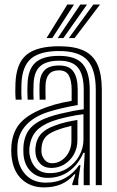

<svg xmlns="http://www.w3.org/2000/svg" viewBox="-20 -812 514 842"><path d="M400 0V-418.2Q400 -507 363.5 -547.6Q327 -588.2 239.2 -588.2Q156.2 -588.2 116.9 -555.5Q77.5 -522.8 74.2 -446Q73.8 -428.8 73.6 -410.9Q73.5 -393 75 -374.8H48.8Q47.2 -394.2 47.1 -410.2Q47 -426.2 47.8 -447Q51.2 -534.8 96.5 -572Q141.8 -609.2 239.2 -609.2Q307.5 -609.2 348.6 -589.4Q389.8 -569.5 408.1 -527.4Q426.5 -485.2 426.5 -418.2V0ZM198.5 -52.8Q242.5 -52.8 275.8 -74.1Q309 -95.5 327.5 -129.1Q346 -162.8 346 -199V-311.2Q313.5 -307.5 273.6 -298.6Q233.8 -289.8 208.2 -280.2Q161 -262.5 137.9 -236.1Q114.8 -209.8 109 -165.5Q108.2 -158.8 108.5 -150.6Q108.8 -142.5 109.2 -137Q114.5 -100 136.6 -76.4Q158.8 -52.8 198.5 -52.8ZM205 -75.5Q174.2 -75.5 156.4 -94.2Q138.5 -113 135.8 -139.2Q135 -147 135 -153.1Q135 -159.2 135.5 -165Q139.2 -201 158.4 -223.1Q177.5 -245.2 216.5 -259.8Q243 -269.8 266.6 -275.5Q290.2 -281.2 319.5 -286V-196.8Q319.5 -163.2 304.4 -135.6Q289.2 -108 263.2 -91.8Q237.2 -75.5 205 -75.5ZM208.8 -96.2Q231.2 -96.2 250.5 -109.1Q269.8 -122 281.5 -144.2Q293.2 -166.5 293.2 -194.2V-260.2Q277 -256.5 260.1 -251.5Q243.2 -246.5 225 -239.5Q193.2 -227.2 178.6 -209.8Q164 -192.2 162 -163.5Q161.2 -155.8 161.5 -150.8Q161.8 -145.8 162.2 -141.2Q164 -125.5 176 -110.9Q188 -96.2 208.8 -96.2ZM173 9.8Q113.5 9.8 74.9 -26.4Q36.2 -62.5 30.2 -130.5Q29.2 -142.2 29.2 -153.4Q29.2 -164.5 30.2 -175.2Q35.8 -237.2 71.5 -275.5Q107.2 -313.8 182 -341Q199.8 -347.5 216 -352.4Q232.2 -357.2 251.1 -361.4Q270 -365.5 294.2 -369.8V-418.5Q294.2 -458.2 281.9 -480.9Q269.5 -503.5 239.2 -503.5Q209 -503.5 195.1 -486.9Q181.2 -470.2 179.8 -441Q179.5 -433.8 179.4 -414.2Q179.2 -394.8 180 -374.8H153.8Q152.8 -397.2 153 -414.5Q153.2 -431.8 153.5 -443.5Q155.2 -482.8 175.2 -503.8Q195.2 -524.8 239.2 -524.8Q284.2 -524.8 302.5 -497.5Q320.8 -470.2 320.8 -418.5V-351.5Q288 -345.8 253.6 -337.9Q219.2 -330 191 -321Q128 -300.5 93.8 -262.5Q59.5 -224.5 56.5 -173Q56 -164.2 55.9 -153.1Q55.8 -142 56.5 -132.8Q61.2 -78 93.9 -44.5Q126.5 -11 181.2 -11Q229.5 -11 265.8 -31.1Q302 -51.2 327 -87.8H333L323.2 -22.2V0H297.2L296.8 -5.5L310.8 -47.5H305.8Q280.5 -17.8 247.8 -4Q215 9.8 173 9.8ZM347 0.2V-65.2L351.5 -141.8H345.5Q323.5 -90.8 283 -61.2Q242.5 -31.8 189 -32Q145 -32 116 -59.5Q87 -87 83 -134.8Q82.5 -142.5 82.4 -152.9Q82.2 -163.2 82.8 -170.8Q87.5 -223.5 115.9 -252.9Q144.2 -282.2 199.5 -300.5Q217.2 -306.5 243.1 -312.9Q269 -319.2 296.6 -324.6Q324.2 -330 347.2 -332.8V-418.2Q347.2 -482.2 323 -514Q298.8 -545.8 239.2 -545.8Q184 -545.8 156.6 -521.9Q129.2 -498 127.2 -444.2Q126.8 -429.8 126.5 -411.9Q126.2 -394 127.5 -374.8H101.2Q100 -394.8 100 -412.5Q100 -430.2 100.8 -444.8Q103.2 -509 135.9 -538Q168.5 -567 239.2 -567Q312.5 -567 343 -530.9Q373.5 -494.8 373.5 -418.2V0.2ZM184 -645 275.2 -792H304.5L209.2 -645ZM281.8 -645 389.2 -792H418.5L307 -645ZM233 -645 332.2 -792H361.5L258 -645Z"/></svg>

Font: Big Shoulders Inline Text Thin ExtraBold
Style: Regular
Weight: 800
Version: Version 2.002